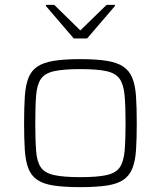

<svg xmlns="http://www.w3.org/2000/svg" viewBox="-20 -761 660 789"><path d="M310 8Q244 8 201 1.5Q158 -5 133 -22Q108 -39 96.5 -69Q85 -99 82 -144.5Q79 -190 79 -254Q79 -319 82 -364.5Q85 -410 96.5 -440Q108 -470 133 -487Q158 -504 201 -511Q244 -518 310 -518Q376 -518 419 -511Q462 -504 487 -487Q512 -470 524 -440Q536 -410 539 -364.5Q542 -319 542 -254Q542 -190 539 -144.5Q536 -99 524 -69Q512 -39 487 -22Q462 -5 419 1.5Q376 8 310 8ZM310 -33Q380 -33 418 -41.5Q456 -50 472 -73Q488 -96 492 -140Q496 -184 496 -254Q496 -325 492 -369Q488 -413 472 -436.5Q456 -460 418 -468.5Q380 -477 310 -477Q241 -477 202.5 -468.5Q164 -460 148 -436.5Q132 -413 128.5 -369Q125 -325 125 -254Q125 -184 128.5 -140Q132 -96 148 -73Q164 -50 202.5 -41.5Q241 -33 310 -33ZM283 -603 169 -736V-741H203L310 -636L418 -741H452V-736L338 -603Z"/></svg>

Font: Saira SemiExpanded ExtraLight
Style: Regular
Weight: 250
Width: 6
Designer: Hector Gatti with collaboration of the Omnibus-Type team
Foundry: Omnibus-Type
Version: Version 1.101